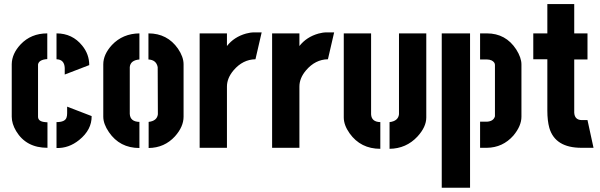

<svg xmlns="http://www.w3.org/2000/svg" viewBox="-20 -719 2917 934"><path d="M37.1 -151.4V-407.2Q38.1 -458 80.1 -502.9Q130.9 -556.6 210 -556.6V-431.6Q168.9 -428.7 165 -405.3V-151.4Q165 -127.9 199.2 -125Q205.1 -124 210.9 -124V0Q107.4 0 58.6 -81.1Q37.1 -117.2 37.1 -151.4ZM254.9 -430.7V-556.6Q332 -556.6 379.9 -497.1Q414.1 -455.1 414.1 -402.3L294.9 -356.4V-388.7Q293 -429.7 254.9 -430.7ZM254.9 1V-125Q296.9 -125 303.7 -147.5Q306.6 -156.2 306.6 -168V-200.2L425.8 -154.3Q426.8 -87.9 365.2 -38.1Q314.5 2.9 254.9 1Z M482.4 -151.4V-406.2Q482.4 -454.1 524.4 -500Q577.1 -555.7 658.2 -556.6V-429.7Q614.3 -425.8 611.3 -392.6V-165Q613.3 -127 658.2 -126V1Q562.5 1 509.8 -76.2Q482.4 -116.2 482.4 -151.4ZM703.1 1V-126Q744.1 -130.9 748 -163.1L747.1 -392.6Q740.2 -427.7 702.1 -429.7V-556.6Q793.9 -556.6 845.7 -482.4Q873 -442.4 873 -406.2V-151.4Q873 -102.5 831.1 -55.7Q780.3 0 703.1 1Z M951.2 0V-556.6H1084V-495.1Q1118.2 -539.1 1176.8 -555.7Q1197.3 -561.5 1217.8 -561.5H1252.9L1222.7 -430.7Q1161.1 -429.7 1116.2 -377Q1084 -338.9 1084 -297.9V0Z M1303.7 0V-556.6H1436.5V-495.1Q1470.7 -539.1 1529.3 -555.7Q1549.8 -561.5 1570.3 -561.5H1605.5L1575.2 -430.7Q1513.7 -429.7 1468.8 -377Q1436.5 -338.9 1436.5 -297.9V0Z M1652.3 -147.5V-556.6H1785.2V-163.1Q1787.1 -126 1830.1 -125V4.9Q1734.4 4.9 1680.7 -70.3Q1652.3 -110.4 1652.3 -147.5ZM1875 4.9V-125Q1917 -129.9 1920.9 -163.1V-556.6H2053.7V-147.5Q2053.7 -101.6 2010.7 -54.7Q1956.1 3.9 1875 4.9Z M2315.4 0V-127H2348.6Q2380.9 -128.9 2387.7 -153.3V-403.3Q2387.7 -416 2372.1 -424.8Q2361.3 -429.7 2348.6 -429.7H2315.4V-556.6H2348.6Q2440.4 -556.6 2491.2 -478.5Q2516.6 -438.5 2516.6 -405.3V-151.4Q2516.6 -106.4 2477.5 -59.6Q2425.8 -1 2348.6 0ZM2128.9 194.3V-556.6H2266.6V194.3Z M2574.2 -430.7V-556.6H2642.6V-699.2H2773.4V-556.6H2837.9V-429.7H2773.4V-170.9Q2775.4 -135.7 2809.6 -134.8H2837.9L2867.2 0H2808.6Q2680.7 0 2652.3 -96.7Q2642.6 -131.8 2642.6 -180.7V-430.7Z"/></svg>

Font: Post No Bills Colombo
Style: ExtraBold
Weight: 900
Designer: Kosala Senevirathne, Siva Puranthara, Lasantha Premarathna, Tharique Azeez
Foundry: Mooniak
Version: Version 1.220 ; ttfautohint (v1.5)